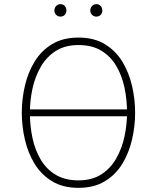

<svg xmlns="http://www.w3.org/2000/svg" viewBox="-20 -893 756 925"><path d="M107 -333V-366H608V-333ZM358 12Q283 12 230.8 -19.8Q178.5 -51.5 146.5 -104.2Q114.5 -157 99.8 -221Q85 -285 85 -350Q85 -415 99.8 -479Q114.5 -543 146.5 -595.8Q178.5 -648.5 230.8 -680.2Q283 -712 358 -712Q433 -712 485.2 -680.2Q537.5 -648.5 569.5 -595.8Q601.5 -543 616.2 -479Q631 -415 631 -350Q631 -285 616.2 -221Q601.5 -157 569.5 -104.2Q537.5 -51.5 485.2 -19.8Q433 12 358 12ZM358 -24Q423.5 -24 468.2 -53Q513 -82 540.2 -130Q567.5 -178 579.8 -235.5Q592 -293 592 -350Q592 -412.5 579.8 -470.8Q567.5 -529 540.2 -575.2Q513 -621.5 468.2 -648.8Q423.5 -676 358 -676Q293 -676 248 -647Q203 -618 175.8 -570Q148.5 -522 136.2 -464.5Q124 -407 124 -350Q124 -288 136.2 -229.5Q148.5 -171 175.8 -124.8Q203 -78.5 248 -51.2Q293 -24 358 -24ZM444 -813Q432 -813 423.5 -821.5Q415 -830 415 -842Q415 -855 423.5 -864Q432 -873 444 -873Q457 -873 465 -864Q473 -855 473 -842Q473 -830 465 -821.5Q457 -813 444 -813ZM271 -813Q259 -813 250.5 -821.5Q242 -830 242 -842Q242 -855 250.5 -864Q259 -873 271 -873Q284 -873 292 -864Q300 -855 300 -842Q300 -830 292 -821.5Q284 -813 271 -813Z"/></svg>

Font: Overpass Thin
Style: Regular
Weight: 250
Designer: Delve Withrington, Dave Bailey, Thomas Jockin
Foundry: Delve Fonts LLC
Version: Version 4.000